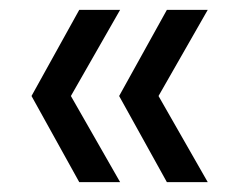

<svg xmlns="http://www.w3.org/2000/svg" viewBox="-20 -490 492 390"><path d="M319 -120 222 -295 319 -470H402L302 -295L402 -120ZM141 -120 44 -295 141 -470H224L124 -295L224 -120Z"/></svg>

Font: DM Sans 9pt 36pt
Style: Regular
Weight: 400
Version: Version 4.004;gftools[0.9.30]